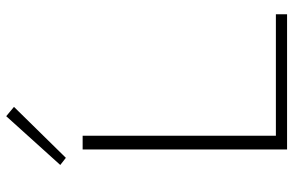

<svg xmlns="http://www.w3.org/2000/svg" viewBox="-183 -761 944 618"><g transform="rotate(-90 289.0 -452.0)"><path d="M552 -36V0H117V-658H161V-36ZM67 -730 224 -904 254 -879 90 -712Z"/></g></svg>

Font: Ysabeau Light
Style: Regular
Weight: 300
Designer: Christian Thalmann (Catharsis Fonts)
Version: Version 0.003